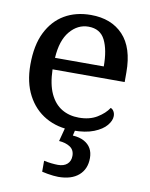

<svg xmlns="http://www.w3.org/2000/svg" viewBox="-87 -611 717 915"><g transform="rotate(10 271.0 -153.5)"><path d="M289 10Q214 10 157 -22.5Q100 -55 67.5 -116.5Q35 -178 35 -264Q35 -358 66 -420.5Q97 -483 151.5 -515Q206 -547 279 -547Q378 -547 435 -486.5Q492 -426 492 -307V-260H143Q145 -188 166 -143Q187 -98 223 -76.5Q259 -55 306 -55Q358 -55 394 -77Q430 -99 448 -127Q457 -124 463 -114Q469 -104 469 -91Q469 -69 449.5 -45.5Q430 -22 390 -6Q350 10 289 10ZM381 -316Q381 -396 357.5 -443Q334 -490 277 -490Q225 -490 187.5 -445.5Q150 -401 145 -316ZM258 240Q248 240 234 238.5Q220 237 205.5 234.5Q191 232 179 229V176Q197 180 215.5 182Q234 184 247 184Q276 184 292 169.5Q308 155 308 130Q308 101 286.5 87Q265 73 233 71L254 -9H303L293 34Q326 36 348 48Q370 60 381 79.5Q392 99 392 126Q392 179 357 209.5Q322 240 258 240Z"/></g></svg>

Font: ET Text
Style: Regular
Weight: 470
Designer: Monotype Design Team
Foundry: Monotype Imaging Inc.
Version: Version 2.009